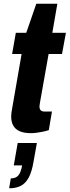

<svg xmlns="http://www.w3.org/2000/svg" viewBox="-20 -703 374 1031"><path d="M146 12Q110 12 86.5 2Q63 -8 51.5 -28Q40 -48 40 -78Q40 -87 41.5 -98.5Q43 -110 46 -125L96 -413H45L65 -527H121L175 -683H288L261 -527H334L313 -413H241L195 -154Q194 -148 193 -141Q192 -134 192 -131Q192 -118 198.5 -111Q205 -104 220 -104H259L242 -4Q226 1 209 4.5Q192 8 176 10Q160 12 146 12ZM29 308 38 255Q65 255 78.5 239Q92 223 99 185H54L75 65H178L160 166Q151 219 134.5 250Q118 281 92.5 294.5Q67 308 29 308Z"/></svg>

Font: Archivo Condensed ExtraBold
Style: Italic
Weight: 800
Width: 3
Italic angle: -10°
Designer: Hector Gatti
Foundry: Omnibus-Type
Version: Version 2.001